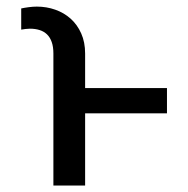

<svg xmlns="http://www.w3.org/2000/svg" viewBox="-20 -573 580 593"><path d="M144.9 0V-407.7Q144.9 -428.6 139.7 -443.2Q134.6 -457.7 125.2 -466.8Q115.8 -475.9 102.5 -480.1Q89.1 -484.4 72.4 -484.4Q67.1 -484.4 58.9 -483.5Q50.8 -482.6 45.5 -481.5V-546.9Q55 -549 68.5 -550.8Q82 -552.6 93.8 -552.6Q123.6 -552.6 150.6 -543.1Q177.6 -533.7 198.2 -515.3Q218.8 -496.8 230.8 -469.8Q242.9 -442.8 242.9 -407.7V-301.1H495.7V-223H242.9V0Z"/></svg>

Font: Interop
Style: Regular
Weight: 400
Designer: Rasmus Andersson, Google, Jang Haemin
Foundry: jhaemin
Version: Version 1.008